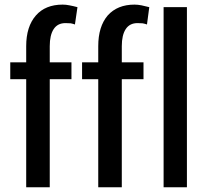

<svg xmlns="http://www.w3.org/2000/svg" viewBox="-20 -792 874 812"><path d="M90.8 0Q90.8 -114.3 90.8 -457Q74.2 -457 23.4 -457Q23.4 -461.9 23.4 -475.6Q23.4 -479.5 23.4 -484.4Q23.4 -499 23.4 -528.3Q40 -528.3 90.8 -528.3Q90.8 -544.9 90.8 -596.7Q90.8 -679.7 131.8 -726.6Q171.9 -772.5 245.1 -772.5Q258.8 -772.5 273.4 -769.5Q289.1 -766.6 307.6 -761.7Q303.7 -737.3 296.9 -688.5Q289.1 -691.4 279.3 -693.4Q268.6 -694.3 256.8 -694.3Q223.6 -694.3 207 -668.9Q190.4 -643.6 190.4 -596.7Q190.4 -573.2 190.4 -528.3Q213.9 -528.3 282.2 -528.3Q282.2 -510.7 282.2 -457Q259.8 -457 190.4 -457Q190.4 -342.8 190.4 0Q166 0 90.8 0ZM395.5 0Q395.5 -114.3 395.5 -457Q377.9 -457 327.1 -457Q327.1 -475.6 327.1 -528.3Q344.7 -528.3 395.5 -528.3Q395.5 -544.9 395.5 -596.7Q395.5 -679.7 435.5 -726.6Q476.6 -772.5 548.8 -772.5Q562.5 -772.5 578.1 -769.5Q592.8 -766.6 611.3 -761.7Q608.4 -737.3 601.6 -688.5Q593.8 -691.4 583 -693.4Q573.2 -694.3 561.5 -694.3Q528.3 -694.3 511.7 -668.9Q495.1 -643.6 495.1 -596.7Q495.1 -573.2 495.1 -528.3Q517.6 -528.3 586.9 -528.3Q586.9 -510.7 586.9 -457Q563.5 -457 495.1 -457Q495.1 -342.8 495.1 0Q469.7 0 395.5 0ZM770.5 0Q746.1 0 671.9 0Q671.9 -190.4 671.9 -761.7Q696.3 -761.7 770.5 -761.7Q770.5 -571.3 770.5 0Z"/></svg>

Font: Noto Sans Hebrew DECATHLON 
Style: Regular
Weight: 400
Designer: Monotype Design team
Version: Version 1.03 uh